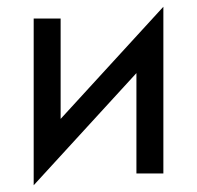

<svg xmlns="http://www.w3.org/2000/svg" viewBox="-20 -515 585 570"><path d="M80 35V-460H160V-162L465 -495V0H385V-298Z"/></svg>

Font: Venryn Sans
Style: Regular
Weight: 400
Designer: Owen Earl, indestructible type* (font) & Cristiano Sobral (main changes)
Version: Version 3.600; ttfautohint (v1.8.3)